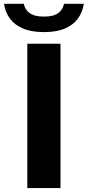

<svg xmlns="http://www.w3.org/2000/svg" viewBox="-68 -964 449 984"><path d="M72 0V-740H242V0ZM157.5 -799.5Q92.5 -799.5 49 -818.2Q5.5 -837 -18 -869.8Q-41.5 -902.5 -47.5 -944.5H54Q60 -914.5 84.2 -896.8Q108.5 -879 157.5 -879Q206.5 -879 230.2 -896.8Q254 -914.5 260 -944.5H361.5Q355.5 -902.5 332 -869.8Q308.5 -837 265.5 -818.2Q222.5 -799.5 157.5 -799.5Z"/></svg>

Font: Encode Sans SC SemiExpanded
Style: Bold
Weight: 700
Width: 6
Designer: Multiple Designers
Foundry: Impallari Type
Version: Version 3.002